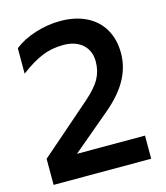

<svg xmlns="http://www.w3.org/2000/svg" viewBox="-115 -866 823 954"><g transform="rotate(-15 296.5 -389.0)"><path d="M42 -134 305 -363Q360 -411 381.5 -450.5Q403 -490 403 -538Q403 -594 366.5 -626.5Q330 -659 268 -659Q209 -659 158.5 -638.5Q108 -618 46 -571V-702Q90 -737 154.5 -757.5Q219 -778 284 -778Q361 -778 418 -749.5Q475 -721 505 -668.5Q535 -616 535 -546Q535 -476 500 -411.5Q465 -347 389 -283L194 -119H544V0H42Z"/></g></svg>

Font: Application Semibold
Style: Regular
Weight: 600
Designer: Wei Huang
Foundry: Wei Huang
Version: Version 0.012